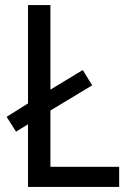

<svg xmlns="http://www.w3.org/2000/svg" viewBox="-20 -734 511 754"><path d="M90 0V-246L43 -217L6 -275L90 -328V-714H178V-382L305 -459L342 -399L178 -300V-79H448V0Z"/></svg>

Font: Noto Sans Thai SemiCondensed
Style: Regular
Weight: 400
Width: 4
Designer: Monotype Design Team
Foundry: Monotype Imaging Inc.
Version: Version 2.001